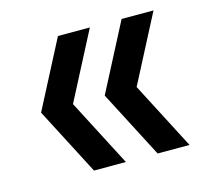

<svg xmlns="http://www.w3.org/2000/svg" viewBox="-71 -577 635 590"><g transform="rotate(-15 246.0 -282.0)"><path d="M159.5 -68 48.5 -282 159.5 -496H261L150 -282L261 -68ZM362 -68 251 -282 362 -496H463.5L352.5 -282L463.5 -68Z"/></g></svg>

Font: Encode Sans SemiCondensed SemiCondensed Medium
Style: Regular
Weight: 500
Width: 4
Designer: Multiple Designers
Foundry: Impallari Type
Version: Version 3.000; ttfautohint (v1.8.3) -l 8 -r 50 -G 200 -x 14 